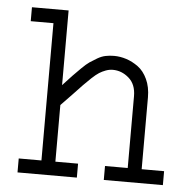

<svg xmlns="http://www.w3.org/2000/svg" viewBox="-46 -637 692 683"><g transform="rotate(5 300.0 -295.0)"><path d="M347.2 -393.1Q334.5 -393.1 322 -388.4Q309.6 -383.8 299.1 -377.2Q288.6 -370.6 273.2 -356.2Q257.8 -341.8 246.1 -329.6Q234.4 -317.4 211.9 -293.5Q189.5 -269.5 171.9 -252V-49.8H252.9V0H41V-49.8H122.1V-540H41V-589.8H171.9V-323.2Q194.3 -347.7 205.6 -359.4Q216.8 -371.1 233.9 -387.9Q251 -404.8 262.2 -412.4Q273.4 -419.9 288.1 -428.5Q302.7 -437 316.9 -439.9Q331.1 -442.9 347.2 -442.9Q369.1 -442.9 391.1 -435.8Q413.1 -428.7 433.6 -413.8Q454.1 -398.9 467 -371.1Q480 -343.3 480 -306.2V-49.8H560.1V0H349.1V-49.8H430.2V-306.2Q430.2 -348.6 404.5 -370.8Q378.9 -393.1 347.2 -393.1Z"/></g></svg>

Font: Compagnon Roman
Style: Regular
Weight: 400
Designer: Juliette Duhe, Lea Pradine
Foundry: Velvetyne Type Foundry
Version: Version 1.000;PS 001.000;hotconv 1.0.88;makeotf.lib2.5.64775